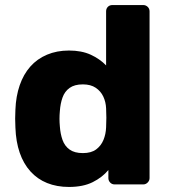

<svg xmlns="http://www.w3.org/2000/svg" viewBox="-20 -730 671 760"><path d="M253 10Q205 10 166.5 -5.5Q128 -21 100.5 -51.5Q73 -82 58 -125.5Q43 -169 41 -225Q40 -245 40 -260.5Q40 -276 41 -296Q43 -349 58 -392.5Q73 -436 100 -466.5Q127 -497 166 -513.5Q205 -530 253 -530Q303 -530 339 -513.5Q375 -497 400 -471V-685Q400 -696 407 -703Q414 -710 425 -710H547Q557 -710 564.5 -703Q572 -696 572 -685V-25Q572 -15 564.5 -7.5Q557 0 547 0H434Q423 0 416 -7.5Q409 -15 409 -25V-57Q385 -28 347 -9Q309 10 253 10ZM308 -124Q341 -124 360.5 -138.5Q380 -153 389.5 -176Q399 -199 400 -226Q401 -246 401 -264Q401 -282 400 -301Q399 -326 389 -347.5Q379 -369 359 -382.5Q339 -396 308 -396Q275 -396 255.5 -382Q236 -368 227.5 -344Q219 -320 217 -291Q214 -260 217 -229Q219 -200 227.5 -176Q236 -152 255.5 -138Q275 -124 308 -124Z"/></svg>

Font: Rubik
Style: Bold
Weight: 700
Designer: Hubert and Fischer
Foundry: Hubert and Fischer
Version: Version 2.300;gftools[0.9.30]